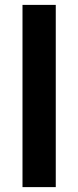

<svg xmlns="http://www.w3.org/2000/svg" viewBox="-20 -765 319 785"><path d="M72 0H208V-745H72Z"/></svg>

Font: Mluvka
Style: Bold
Weight: 700
Designer: Modified by Jiří Krblich, Original typeface by Gumpita Rahayu
Foundry: Gumpita Rahayu & Jiří Krblich
Version: Version 2.000;Glyphs 3.1.1 (3134)